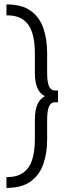

<svg xmlns="http://www.w3.org/2000/svg" viewBox="-20 -744 366 892"><path d="M10 129Q80.5 129 121.8 99.5Q163 70 181 19Q199 -32 199 -96V-187Q199 -230 207.8 -249.5Q216.5 -269 236.5 -269H249.5V-323.5H236.5Q216.5 -323.5 207.8 -343.2Q199 -363 199 -405.5V-497.5Q199 -561.5 181.5 -612.8Q164 -664 122.8 -693.8Q81.5 -723.5 10 -723.5V-673Q59 -673 88 -652.2Q117 -631.5 129.5 -592.2Q142 -553 142 -497V-405.5Q142 -321 187 -298V-296Q142 -272.5 142 -188.5V-97Q142 -41 129.5 -1.8Q117 37.5 88 58.2Q59 79 10 79Z"/></svg>

Font: Betina Sans Light
Style: Regular
Weight: 300
Designer: Jonathan Pinhorn (font) & Cristiano Sobral (main changes)
Version: Version 2.001;October 6, 2020;FontCreator 13.0.0.2681 64-bit